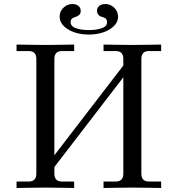

<svg xmlns="http://www.w3.org/2000/svg" viewBox="-20 -936 866 957"><path d="M277.3 -853.5Q277.3 -879.4 296.4 -897.7Q315.4 -916 340.8 -916Q359.4 -916 370.8 -906.7Q382.3 -897.5 382.3 -881.8Q382.3 -867.2 373.5 -860.4Q364.7 -853.5 350.6 -849.6Q332 -844.7 332 -825.2Q332 -813.5 340.8 -805.4Q349.6 -797.4 364 -793.5Q378.4 -789.6 392.8 -787.8Q407.2 -786.1 422.9 -786.1Q438.5 -786.1 452.9 -787.8Q467.3 -789.6 481.7 -793.5Q496.1 -797.4 504.9 -805.4Q513.7 -813.5 513.7 -825.2Q513.7 -844.7 495.1 -849.6Q485.8 -852.1 480 -854.7Q474.1 -857.4 468.8 -864.5Q463.4 -871.6 463.4 -881.8Q463.4 -897.5 474.9 -906.7Q486.3 -916 504.9 -916Q530.3 -916 549.3 -897.7Q568.4 -879.4 568.4 -853.5Q568.4 -824.7 545.2 -803.7Q522 -782.7 489.7 -773.2Q457.5 -763.7 422.9 -763.7Q388.2 -763.7 356 -773.2Q323.7 -782.7 300.5 -803.7Q277.3 -824.7 277.3 -853.5ZM62.5 1V-31.2H123Q161.1 -31.2 161.1 -70.3V-642.6Q161.1 -681.6 123 -681.6H62.5V-713.9Q64.5 -713.9 122.6 -712.9Q180.7 -711.9 206.1 -711.9Q231.4 -711.9 289.6 -712.9Q347.7 -713.9 349.6 -713.9V-681.6H289.1Q251 -681.6 251 -642.6V-162.1L594.7 -609.4V-642.6Q594.7 -681.6 556.6 -681.6H496.1V-713.9Q498 -713.9 556.2 -712.9Q614.3 -711.9 639.6 -711.9Q665 -711.9 723.1 -712.9Q781.2 -713.9 783.2 -713.9V-681.6H722.7Q684.6 -681.6 684.6 -642.6V-70.3Q684.6 -31.2 722.7 -31.2H783.2V1Q781.2 1 723.1 0Q665 -1 639.6 -1Q614.3 -1 556.2 0Q498 1 496.1 1V-31.2H556.6Q594.7 -31.2 594.7 -70.3V-550.8L251 -103.5V-70.3Q251 -31.2 289.1 -31.2H349.6V1Q347.7 1 289.6 0Q231.4 -1 206.1 -1Q180.7 -1 122.6 0Q64.5 1 62.5 1Z"/></svg>

Font: Theano Old Style
Style: Regular
Weight: 400
Designer: Alexey Kryukov
Version: Version 2.00